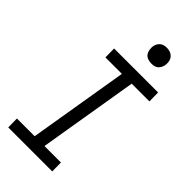

<svg xmlns="http://www.w3.org/2000/svg" viewBox="-290 -1014 1080 1080"><g transform="rotate(45 250.0 -474.0)"><path d="M376 0H26L25 -70H166L265 -665H134L133 -735H483L484 -665H343L244 -70H375ZM340 -823Q326 -823 312 -828Q298 -833 290 -844Q282 -855 279.5 -870Q277 -885 279 -900Q281 -910 286.5 -920Q292 -930 300.5 -936.5Q309 -943 319.5 -945.5Q330 -948 341 -948Q355 -948 369 -942.5Q383 -937 391.5 -926Q400 -915 402.5 -900Q405 -885 402 -870Q400 -860 394.5 -850Q389 -840 380.5 -833.5Q372 -827 361.5 -825Q351 -823 340 -823Z"/></g></svg>

Font: Iosevka
Style: Italic
Weight: 400
Italic angle: -9°
Monospace: yes
Designer: Belleve Invis
Foundry: Belleve Invis
Version: Version 32.5.0; ttfautohint (v1.8.4)